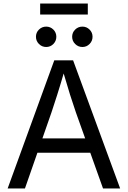

<svg xmlns="http://www.w3.org/2000/svg" viewBox="-20 -1070 726 1090"><path d="M23.4 0 288.1 -727.5H395L662.1 0H564.9L410.6 -432.6Q396.5 -472.7 377.7 -532.2Q358.9 -591.8 332 -684.1H350.6Q323.7 -590.8 304.4 -530.5Q285.2 -470.2 272.5 -432.6L121.6 0ZM157.2 -203.1V-284.2H528.8V-203.1ZM447.8 -803.2Q423.8 -803.2 406.7 -820.3Q389.6 -837.4 389.6 -861.3Q389.6 -885.3 406.7 -902.1Q423.8 -918.9 447.8 -918.9Q471.7 -918.9 488.5 -902.1Q505.4 -885.3 505.4 -861.3Q505.4 -837.4 488.5 -820.3Q471.7 -803.2 447.8 -803.2ZM242.2 -803.2Q218.3 -803.2 201.2 -820.3Q184.1 -837.4 184.1 -861.3Q184.1 -885.3 201.2 -902.1Q218.3 -918.9 242.2 -918.9Q266.1 -918.9 283 -902.1Q299.8 -885.3 299.8 -861.3Q299.8 -837.4 283 -820.3Q266.1 -803.2 242.2 -803.2ZM478.5 -1049.8V-987.3H208V-1049.8Z"/></svg>

Font: Inter 16pt
Style: Regular
Weight: 400
Version: Version 4.001;git-66647c0bb